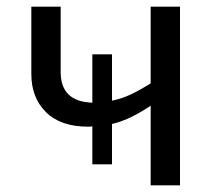

<svg xmlns="http://www.w3.org/2000/svg" viewBox="-20 -556 646 576"><path d="M520 -536V0H432V-239Q404 -220 376 -206Q348 -192 316 -184V-63H257V-177Q253 -176 244 -176Q162 -176 118 -219.5Q74 -263 74 -334V-536H162V-340Q162 -251 257 -248V-393H316V-254Q346 -260 374 -273.5Q402 -287 432 -306V-536Z"/></svg>

Font: Noto IKEA Latin
Style: Regular
Weight: 400
Designer: Monotype Design Team
Foundry: Monotype Imaging Inc.
Version: Version 1.0